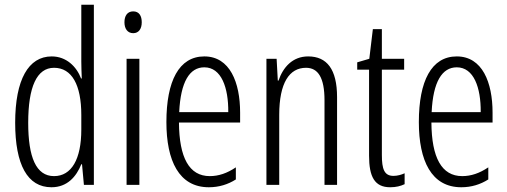

<svg xmlns="http://www.w3.org/2000/svg" viewBox="-20 -780 2141 810"><path d="M197 10C264 10 302 -35 323 -87H326L334 0H376V-760H323V-520C323 -498 324 -476 325 -449H322C303 -499 260 -542 198 -542C100 -542 44 -444 44 -262C44 -85 96 10 197 10ZM208 -37C132 -37 99 -117 99 -262C99 -413 135 -494 208 -494C283 -494 323 -422 323 -295V-233C323 -109 282 -37 208 -37Z M542 -732C517 -732 505 -713 505 -686C505 -659 518 -640 542 -640C565 -640 578 -658 578 -686C578 -713 567 -732 542 -732ZM568 -532H514V0H568Z M842 -542C735 -542 682 -438 682 -265C682 -102 735 10 861 10C904 10 942 -2 975 -23V-74C938 -49 902 -37 865 -37C778 -37 736 -115 735 -263H993V-305C993 -432 950 -542 842 -542ZM842 -496C914 -496 944 -410 943 -307H736C742 -435 780 -496 842 -496Z M1280 -542C1214 -542 1174 -496 1155 -440H1152L1147 -532H1104V0H1158V-295C1158 -431 1201 -494 1271 -494C1322 -494 1349 -452 1349 -357V0H1402V-370C1402 -488 1359 -542 1280 -542Z M1640 -38C1601 -38 1591 -67 1591 -126V-486H1685V-532H1591V-657H1553L1538 -532L1487 -517V-486H1537V-123C1537 -35 1560 10 1626 10C1651 10 1670 5 1687 -3V-49C1674 -43 1657 -38 1640 -38Z M1907 -542C1800 -542 1747 -438 1747 -265C1747 -102 1800 10 1926 10C1969 10 2007 -2 2040 -23V-74C2003 -49 1967 -37 1930 -37C1843 -37 1801 -115 1800 -263H2058V-305C2058 -432 2015 -542 1907 -542ZM1907 -496C1979 -496 2009 -410 2008 -307H1801C1807 -435 1845 -496 1907 -496Z"/></svg>

Font: Noto Sans Lao Looped ExtraCondensed Light
Style: Regular
Weight: 300
Width: 2
Designer: Mark Frömberg, Ben Mitchell
Foundry: The Fontpad Ltd
Version: Version 1.002